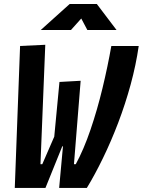

<svg xmlns="http://www.w3.org/2000/svg" viewBox="-20 -918 698 938"><path d="M269 0 287.6 -203.1H284.2L202.1 0H52.2L78.1 -693.4L201.2 -699.2L177.7 -115.7H186.5L245.1 -250.5L270.5 -517.6L374 -523.4L341.3 -115.7H350.1Q389.2 -187.5 422.1 -284.2Q455.1 -380.9 480.7 -487.1Q506.3 -593.3 523.9 -693.4H657.7Q644.5 -601.1 618.4 -505.4Q592.3 -409.7 557.4 -318.1Q522.5 -226.6 482.9 -145.3Q443.4 -64 404.3 0ZM179.2 -771.5 320.3 -898.4H453.1L549.3 -771.5H406.7L377 -827.6L326.7 -771.5Z"/></svg>

Font: Cascadia Mono
Style: Bold Italic
Weight: 700
Italic angle: -10°
Monospace: yes
Designer: Aaron Bell
Foundry: Saja Typeworks
Version: Version 2404.023; ttfautohint (v1.8.4)